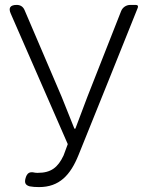

<svg xmlns="http://www.w3.org/2000/svg" viewBox="-20 -749 589 782"><path d="M423 -423 541 -717C544 -724 541 -729 533 -729H514H511C494 -729 479 -719 473 -703L336 -355L287 -225H283L231 -355L80 -708C74 -722 63 -729 48 -729C22 -729 13 -717 24 -693L256 -162L239 -116C216 -67 188 -45 134 -45C129 -45 125 -45 121 -46C100 -51 90 -44 84 -23C79 -5 83 5 101 10C112 12 124 13 139 13C222 13 267 -36 300 -118Z"/></svg>

Font: GenSenRounded2 TW L
Style: Regular
Weight: 300
Version: Version 2.100;PS 2.1;hotconv 16.6.51;makeotf.lib2.5.65220 DE